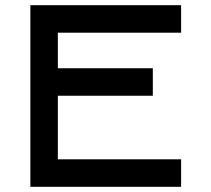

<svg xmlns="http://www.w3.org/2000/svg" viewBox="-20 -720 815 740"><path d="M678 -594H203V-457H569V-351H203V-106H678V0H97V-700H678Z"/></svg>

Font: Teller
Style: Regular
Weight: 400
Version: Version 3.020;FEAKit 1.0